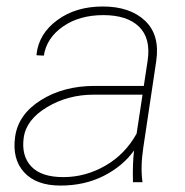

<svg xmlns="http://www.w3.org/2000/svg" viewBox="-20 -558 568 588"><path d="M398.4 -148.9 416.5 -268.1H267.1Q188 -268.1 124.3 -230Q60.5 -191.9 52.7 -136.7Q44.9 -81.5 75.4 -48.6Q106 -15.6 173.8 -15.6Q241.7 -15.6 302.5 -50.5Q363.3 -85.4 398.4 -148.9ZM270 -294.9H420.4L432.1 -372.1Q442.4 -440.4 406 -476.1Q369.6 -511.7 296.4 -511.7Q223.1 -511.7 172.9 -476.8Q122.6 -441.9 114.3 -387.7L92.3 -388.7L91.8 -391.1Q98.6 -454.6 155.3 -496.3Q211.9 -538.1 294.9 -538.1Q377.9 -538.1 424.1 -494.6Q470.2 -451.2 458.5 -371.1L418.9 -106.4Q409.7 -45.4 416.5 0H387.2Q385.7 -58.6 390.6 -97.2Q356.4 -49.3 297.9 -19.5Q239.3 10.3 165 10.3Q90.8 10.3 53.7 -30.5Q16.6 -71.3 26.4 -139.6Q36.1 -208 105.5 -251.5Q174.8 -294.9 270 -294.9Z"/></svg>

Font: Roboto-ThinItalic
Style: Italic
Weight: 250
Italic angle: -12°
Designer: Google
Version: Version 1.100141; 2013; ttfautohint (v0.94.14-c901) -l 8 -r 